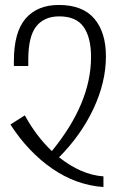

<svg xmlns="http://www.w3.org/2000/svg" viewBox="-20 -744 486 774"><path d="M218 -110Q308 -39 397 -33V10Q286 2 189.5 -65Q93 -132 22 -242L80 -279Q126 -195 189 -135Q347 -328 347 -514Q347 -593 317 -635.5Q287 -678 219 -678Q158 -678 126 -637.5Q94 -597 94 -503V-478H36V-498Q36 -615 83.5 -669.5Q131 -724 217 -724Q313 -724 360 -669Q407 -614 407 -517Q407 -412 356.5 -305Q306 -198 218 -110Z"/></svg>

Font: Noto Serif Armenian Light Cond
Style: Regular
Weight: 300
Width: 3
Designer: Monotype Design team
Foundry: Monotype Imaging Inc.
Version: Version 1.000